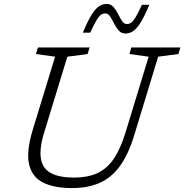

<svg xmlns="http://www.w3.org/2000/svg" viewBox="-20 -949 940 979"><path d="M206 -276Q179.5 -190 188.8 -139Q198 -88 240.8 -65.8Q283.5 -43.5 357.5 -43.5Q425.5 -43.5 474.5 -65.2Q523.5 -87 558.5 -137.2Q593.5 -187.5 620 -273.5L738 -660L640 -673.5L649.5 -707H900L889.5 -673.5L786.5 -660L663.5 -256.5Q633.5 -159 590.2 -100.5Q547 -42 487 -16Q427 10 347 10Q255.5 10 199 -18.5Q142.5 -47 128 -112.5Q113.5 -178 147.5 -289L261 -660L163 -673.5L173.5 -707H437L426.5 -673.5L323.5 -660ZM741.5 -924.5Q716 -864 696 -832.5Q676 -801 657.8 -789.5Q639.5 -778 620 -778Q599 -778 585.2 -793.5Q571.5 -809 561.5 -829.2Q551.5 -849.5 541.5 -865Q531.5 -880.5 517 -880.5Q505 -880.5 495 -873.8Q485 -867 472.2 -846.2Q459.5 -825.5 440 -782.5H402.5Q427.5 -843 447.5 -874.5Q467.5 -906 485.8 -917.5Q504 -929 523.5 -929Q545 -929 558.5 -913.5Q572 -898 582 -877.8Q592 -857.5 602.2 -842Q612.5 -826.5 626.5 -826.5Q638.5 -826.5 648.5 -833.2Q658.5 -840 671.2 -860.8Q684 -881.5 703.5 -924.5Z"/></svg>

Font: Newsreader Caption Light
Style: Italic
Weight: 300
Italic angle: -17°
Designer: Hugues Gentile
Foundry: Production Type
Version: Version 1.001